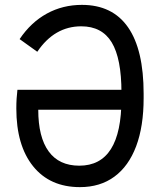

<svg xmlns="http://www.w3.org/2000/svg" viewBox="-20 -752 640 788"><path d="M308 16Q185 16 116 -69.5Q47 -155 47 -307Q47 -328.5 48.2 -347.5Q49.5 -366.5 51.5 -383.5H509.5V-301.5H136.5L137 -302Q137 -189 179.8 -130.5Q222.5 -72 305.5 -72Q392 -72 435.2 -140.2Q478.5 -208.5 478.5 -346.5V-372Q478.5 -512 438.5 -578Q398.5 -644 313.5 -644Q203.5 -644 133 -539.5L60.5 -591.5Q107 -660.5 172.2 -696.2Q237.5 -732 316 -732Q441.5 -732 505.5 -640Q569.5 -548 569.5 -367.5V-349.5Q569.5 -233.5 538.8 -151.8Q508 -70 449.5 -27Q391 16 308 16Z"/></svg>

Font: Google Sans Code
Style: Regular
Weight: 400
Monospace: yes
Designer: Google Sans Code Authors
Foundry: Google LLC
Version: Version 6.000